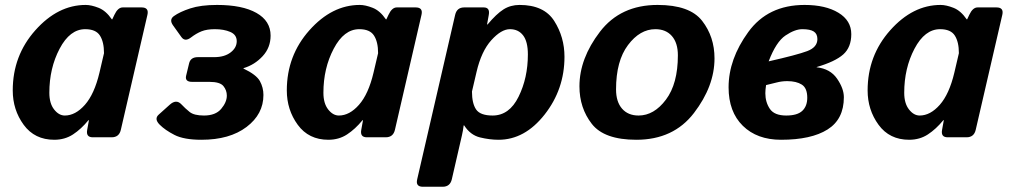

<svg xmlns="http://www.w3.org/2000/svg" viewBox="-20 -542 3990 758"><path d="M30.3 -185.1Q30.3 -322.3 119.4 -422.4Q208.5 -522.5 318.4 -522.5Q340.3 -522.5 369.1 -511.2Q397.9 -500 421.4 -465.8H423.3L431.6 -483.4Q445.3 -512.7 464.4 -512.7H539.1Q568.8 -512.7 562 -483.4L457 -29.3Q450.2 0 420.9 0H346.2Q318.8 0 324.2 -29.3L331.1 -67.4H329.1Q300.3 -32.2 268.1 -11.2Q235.8 9.8 194.3 9.8Q116.7 9.8 73.5 -49.3Q30.3 -108.4 30.3 -185.1ZM174.8 -175.8Q174.8 -133.8 193.6 -109.9Q212.4 -85.9 235.8 -85.9Q277.8 -85.9 315.2 -128.2Q352.5 -170.4 372.6 -254.9L390.6 -332Q390.6 -376.5 374.5 -401.6Q358.4 -426.8 316.4 -426.8Q255.9 -426.8 215.3 -349.6Q174.8 -272.5 174.8 -175.8Z M610.4 -49.8Q587.4 -72.8 606.9 -89.8L649.9 -128.4Q675.8 -151.9 696.3 -129.9Q710.9 -114.3 728.5 -100.1Q746.1 -85.9 785.2 -85.9Q831.1 -85.9 853.3 -112.3Q875.5 -138.7 875.5 -164.6Q875.5 -185.5 862.1 -202.1Q848.6 -218.8 807.1 -218.8H738.8Q709 -218.8 714.8 -243.2L726.6 -292Q732.4 -316.4 761.2 -316.4H825.7Q866.2 -316.4 890.4 -335Q914.6 -353.5 914.6 -379.4Q914.6 -404.8 889.4 -415.8Q864.3 -426.8 828.1 -426.8Q796.9 -426.8 775.9 -418.5Q754.9 -410.2 733.9 -394Q710.4 -376 696.3 -395.5L663.1 -441.9Q647 -464.4 666.5 -478.5Q689.5 -495.1 731 -508.8Q772.5 -522.5 836.9 -522.5Q936.5 -522.5 992.4 -491Q1048.3 -459.5 1048.3 -401.4Q1048.3 -354 1016.8 -320.1Q985.4 -286.1 941.4 -272.9L940.9 -271.5Q992.2 -247.1 1006.1 -221.7Q1020 -196.3 1020 -167Q1020 -91.3 953.4 -40.8Q886.7 9.8 775.4 9.8Q706.1 9.8 668.9 -9.3Q631.8 -28.3 610.4 -49.8Z M1112.3 -185.1Q1112.3 -322.3 1201.4 -422.4Q1290.5 -522.5 1400.4 -522.5Q1422.4 -522.5 1451.2 -511.2Q1480 -500 1503.4 -465.8H1505.4L1513.7 -483.4Q1527.3 -512.7 1546.4 -512.7H1621.1Q1650.9 -512.7 1644 -483.4L1539.1 -29.3Q1532.2 0 1502.9 0H1428.2Q1400.9 0 1406.2 -29.3L1413.1 -67.4H1411.1Q1382.3 -32.2 1350.1 -11.2Q1317.9 9.8 1276.4 9.8Q1198.7 9.8 1155.5 -49.3Q1112.3 -108.4 1112.3 -185.1ZM1256.8 -175.8Q1256.8 -133.8 1275.6 -109.9Q1294.4 -85.9 1317.9 -85.9Q1359.9 -85.9 1397.2 -128.2Q1434.6 -170.4 1454.6 -254.9L1472.7 -332Q1472.7 -376.5 1456.5 -401.6Q1440.4 -426.8 1398.4 -426.8Q1337.9 -426.8 1297.4 -349.6Q1256.8 -272.5 1256.8 -175.8Z M1649.4 195.3Q1620.1 195.3 1627 166L1776.9 -483.4Q1783.7 -512.7 1812.5 -512.7H1889.6Q1915 -512.7 1909.7 -483.4L1902.8 -445.3H1904.8Q1939.9 -487.3 1967.8 -504.9Q1995.6 -522.5 2031.2 -522.5Q2127.9 -522.5 2168.2 -459Q2208.5 -395.5 2208.5 -317.9Q2208.5 -189.5 2130.1 -89.8Q2051.8 9.8 1948.2 9.8Q1913.1 9.8 1875 0.5Q1836.9 -8.8 1812.5 -46.9H1810.5Q1808.1 -26.4 1803.7 -7.8L1763.7 166Q1756.8 195.3 1727.5 195.3ZM1843.3 -180.7Q1843.3 -133.8 1859.6 -109.9Q1876 -85.9 1924.8 -85.9Q1990.7 -85.9 2027.3 -160.2Q2064 -234.4 2064 -327.1Q2064 -377.9 2045.2 -402.3Q2026.4 -426.8 1993.2 -426.8Q1959 -426.8 1919.7 -383.3Q1880.4 -339.8 1861.3 -257.8Z M2267.6 -201.2Q2267.6 -311 2348.6 -416.7Q2429.7 -522.5 2576.2 -522.5Q2703.1 -522.5 2752 -459.7Q2800.8 -397 2800.8 -311.5Q2800.8 -201.7 2719.7 -95.9Q2638.7 9.8 2492.2 9.8Q2365.2 9.8 2316.4 -53Q2267.6 -115.7 2267.6 -201.2ZM2412.1 -189Q2412.1 -140.1 2435.8 -113Q2459.5 -85.9 2501 -85.9Q2562 -85.9 2609.1 -148.7Q2656.2 -211.4 2656.2 -323.7Q2656.2 -372.6 2632.6 -399.7Q2608.9 -426.8 2567.4 -426.8Q2506.3 -426.8 2459.2 -364Q2412.1 -301.3 2412.1 -189Z M2856.4 -197.3Q2856.4 -308.6 2934.1 -415.5Q3011.7 -522.5 3156.2 -522.5Q3239.3 -522.5 3290 -491.7Q3340.8 -460.9 3340.8 -407.2Q3340.8 -355.5 3309.1 -327.1Q3277.3 -298.8 3204.1 -277.3V-276.4Q3257.8 -270.5 3284.7 -231.4Q3311.5 -192.4 3311.5 -158.2Q3311.5 -71.3 3247.1 -30.8Q3182.6 9.8 3063.5 9.8Q2968.8 9.8 2912.6 -45.4Q2856.4 -100.6 2856.4 -197.3ZM3001.5 -173.8Q3001.5 -138.7 3019.3 -112.3Q3037.1 -85.9 3084 -85.9Q3127.9 -85.9 3147.5 -104.5Q3167 -123 3167 -156.2Q3167 -194.3 3145.5 -208Q3124 -221.7 3087.9 -221.7Q3066.4 -221.7 3045.9 -216.3Q3025.4 -210.9 3004.4 -206.1Q3001.5 -187.5 3001.5 -173.8ZM3014.6 -299.8Q3127 -325.2 3167 -340.3Q3207 -355.5 3207 -387.7Q3207 -408.2 3192.9 -417.5Q3178.7 -426.8 3147.5 -426.8Q3118.2 -426.8 3081.1 -401.9Q3043.9 -377 3014.6 -299.8Z M3405.3 -185.1Q3405.3 -322.3 3494.4 -422.4Q3583.5 -522.5 3693.4 -522.5Q3715.3 -522.5 3744.1 -511.2Q3772.9 -500 3796.4 -465.8H3798.3L3806.6 -483.4Q3820.3 -512.7 3839.4 -512.7H3914.1Q3943.8 -512.7 3937 -483.4L3832 -29.3Q3825.2 0 3795.9 0H3721.2Q3693.8 0 3699.2 -29.3L3706.1 -67.4H3704.1Q3675.3 -32.2 3643.1 -11.2Q3610.8 9.8 3569.3 9.8Q3491.7 9.8 3448.5 -49.3Q3405.3 -108.4 3405.3 -185.1ZM3549.8 -175.8Q3549.8 -133.8 3568.6 -109.9Q3587.4 -85.9 3610.8 -85.9Q3652.8 -85.9 3690.2 -128.2Q3727.5 -170.4 3747.6 -254.9L3765.6 -332Q3765.6 -376.5 3749.5 -401.6Q3733.4 -426.8 3691.4 -426.8Q3630.9 -426.8 3590.3 -349.6Q3549.8 -272.5 3549.8 -175.8Z"/></svg>

Font: Istok
Style: Bold Italic
Weight: 700
Italic angle: -13°
Designer: Andrey V. Panov
Foundry: Andrey V. Panov
Version: Version 1.0.3